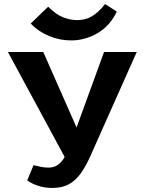

<svg xmlns="http://www.w3.org/2000/svg" viewBox="-20 -914 703 945"><path d="M238 11Q200 11 168 0.5Q136 -10 114 -26L145 -101Q165 -96 183 -92.5Q201 -89 219 -89Q244 -89 263 -101.5Q282 -114 296.5 -138.5Q311 -163 325 -199L492 -658H653L424 -144Q403 -97 378.5 -62Q354 -27 320.5 -8Q287 11 238 11ZM313 -114 19 -658H193L398 -193ZM330 -715Q274 -715 222 -736.5Q170 -758 131 -798L217 -881Q256 -842 291.5 -828.5Q327 -815 359 -815Q400 -815 432 -833.5Q464 -852 497 -894L555 -857Q521 -786 459.5 -750.5Q398 -715 330 -715Z"/></svg>

Font: Ysabeau Office ExtraBold
Style: Regular
Weight: 800
Designer: Christian Thalmann (Catharsis Fonts)
Version: Version 2.001;gftools[0.9.30]; featfreeze: tnum,lnum,ss02